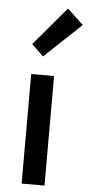

<svg xmlns="http://www.w3.org/2000/svg" viewBox="-60 -928 443 962"><g transform="rotate(5 161.5 -447.0)"><path d="M87 0V-551H202V0ZM138 -644 79 -701 242 -894 323 -818Z"/></g></svg>

Font: Noto Sans SC Medium
Style: Regular
Weight: 500
Designer: Ryoko NISHIZUKA  (kana, bopomofo & ideographs); Paul D. Hunt (Latin, Greek & Cyrillic); Sandoll Communications , Soo-you
Foundry: Adobe
Version: Version 2.004-H2;hotconv 1.0.118;makeotfexe 2.5.65603